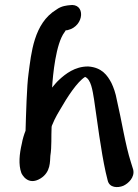

<svg xmlns="http://www.w3.org/2000/svg" viewBox="-20 -691 558 774"><path d="M95 -394C88 -346 85 -229 83 -164C77 -149 71 -130 68 -112C58 -70 54 -27 66 6C67 9 91 61 144 28C185 2 181 -40 183 -63C189 -100 186 -140 188 -179L189 -184L200 -209C206 -221 213 -234 221 -247C252 -301 291 -361 323 -381C347 -371 353 -327 359 -291C372 -202 387 -83 406 3L414 36C421 67 455 67 477 58C497 49 524 24 517 -7L508 -36C485 -107 470 -208 451 -288C446 -316 438 -338 429 -357C413 -387 391 -419 336 -423H334C282 -423 244 -393 219 -370C209 -361 200 -350 190 -338C193 -388 205 -515 240 -561C244 -566 244 -568 245 -569H250L254 -570C321 -586 326 -681 260 -670C252 -669 228 -668 207 -652C116 -597 106 -476 95 -394Z"/></svg>

Font: Stray Cat
Style: ExBlkObl
Weight: 1000
Version: Version 1.0